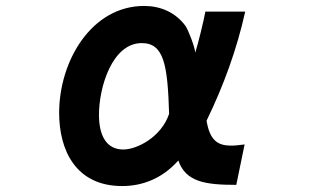

<svg xmlns="http://www.w3.org/2000/svg" viewBox="-20 -556 1040 646"><path d="M775 66 803 -70C786 -68 771 -66 758 -66C713 -66 686 -83 675 -150C732 -267 777 -390 805 -517H671C665 -484 646 -407 637 -379C635 -400 613 -456 604 -469C569 -516 518 -536 465 -536C288 -536 179 -351 179 -176C179 -52 234 70 391 70C456 70 524 47 580 -16C605 56 670 66 775 66ZM549 -173C523 -95 441 -53 395 -53C337 -53 313 -101 313 -170C313 -262 357 -411 457 -411C532 -411 544 -337 549 -173Z"/></svg>

Font: LINE Seed JP App_OTF Bold
Style: Regular
Weight: 700
Designer: LINE & Fontrix & Fontworks
Version: Version 1.009